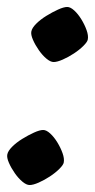

<svg xmlns="http://www.w3.org/2000/svg" viewBox="-20 -531 273 551"><path d="M65 0Q56 0 44.5 -9.5Q33 -19 22.5 -34Q12 -49 5.5 -64Q-1 -79 1 -88Q3 -98 15 -110Q27 -122 44 -132.5Q61 -143 77.5 -150.5Q94 -158 104 -158Q113 -158 124 -148Q135 -138 144.5 -122.5Q154 -107 159.5 -91.5Q165 -76 163 -65Q162 -58 150.5 -46.5Q139 -35 123 -24.5Q107 -14 91 -7Q75 0 65 0ZM134 -353Q125 -353 113.5 -362.5Q102 -372 91.5 -387Q81 -402 74.5 -417Q68 -432 70 -441Q72 -451 84 -463Q96 -475 113 -485.5Q130 -496 146.5 -503.5Q163 -511 173 -511Q182 -511 193 -501Q204 -491 213.5 -475.5Q223 -460 228.5 -444.5Q234 -429 232 -418Q231 -411 219.5 -399.5Q208 -388 192 -377.5Q176 -367 160 -360Q144 -353 134 -353Z"/></svg>

Font: Texturina Medium 12pt SemiBold
Style: Italic
Weight: 600
Italic angle: -11°
Version: Version 1.002